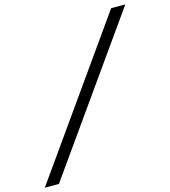

<svg xmlns="http://www.w3.org/2000/svg" viewBox="-185 -867 961 1085"><g transform="rotate(-15 296.0 -324.5)"><path d="M649.4 -765.6 24.4 117.2H-58.1L566.4 -765.6Z"/></g></svg>

Font: Lesson One
Style: Italic
Weight: 400
Italic angle: -14°
Designer: But Ko, Victor Gaultney, Annie Olsen, Julie Remington, Don Collingsworth, Eric Hays, Becca Hirsbrunner
Version: Version 1.100